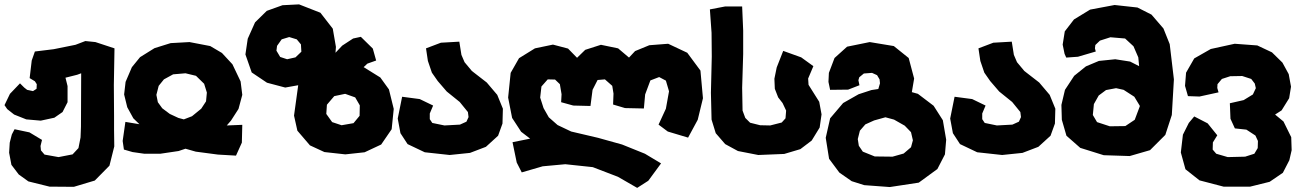

<svg xmlns="http://www.w3.org/2000/svg" viewBox="-20 -702 6060 895"><path d="M512.7 -19.5 511.7 -95.7V-161.1L510.7 -305.7L513.7 -476.6L424.8 -505.9L377.9 -510.7L332 -493.2L230.5 -472.7L142.6 -461.9L127.9 -419.9L118.2 -337.9L142.6 -323.2L151.4 -309.6L150.4 -288.1L133.8 -277.3L106.4 -283.2L92.8 -293.9L73.2 -313.5L26.4 -264.6L1 -211.9L13.7 -193.4L45.9 -168L102.5 -145.5L169.9 -139.6L233.4 -153.3L271.5 -179.7L294.9 -225.6V-300.8L285.2 -339.8L339.8 -353.5L358.4 -360.4L357.4 -111.3L355.5 -61.5L345.7 -11.7L318.4 17.6L252.9 30.3L187.5 18.6L170.9 -1L168.9 -21.5L175.8 -49.8L117.2 -85L47.9 -99.6L35.2 -75.2L25.4 -37.1L22.5 9.8L33.2 66.4L67.4 111.3L112.3 143.6L210.9 168L324.2 168.9L421.9 139.6L490.2 70.3Z M844.7 -8.8 892.6 4.9 996.1 18.6 1080.1 23.4 1107.4 -37.1 1109.4 -120.1 1037.1 -117.2 1056.6 -139.6 1091.8 -194.3 1109.4 -259.8 1101.6 -322.3 1063.5 -402.3 1014.6 -455.1 960 -487.3 863.3 -505.9 775.4 -501 700.2 -477.5 632.8 -435.5 594.7 -388.7 565.4 -320.3 558.6 -261.7 573.2 -202.1 601.6 -150.4 629.9 -123 564.5 -133.8 551.8 -44.9 557.6 -4.9 597.7 6.8 652.3 14.6H727.5L812.5 2ZM836.9 -145.5 811.5 -152.3 771.5 -170.9 736.3 -197.3 715.8 -225.6 709 -259.8 719.7 -301.8 744.1 -332 787.1 -355.5 844.7 -360.4 893.6 -348.6 931.6 -311.5 944.3 -270.5 940.4 -229.5 918 -195.3 875 -160.2Z M1501 -170.9 1503.9 -213.9 1538.1 -253.9 1588.9 -264.6 1635.7 -248 1657.2 -210.9 1656.2 -162.1 1627.9 -127.9 1572.3 -118.2 1528.3 -132.8ZM1268.6 -465.8 1271.5 -488.3 1293 -518.6 1328.1 -529.3 1363.3 -518.6 1382.8 -495.1 1384.8 -460.9 1357.4 -434.6 1318.4 -425.8 1286.1 -436.5ZM1168.9 -597.7 1134.8 -521.5 1124 -448.2 1153.3 -364.3 1224.6 -316.4 1309.6 -293.9 1370.1 -304.7 1350.6 -163.1 1366.2 -92.8 1424.8 -24.4 1492.2 6.8 1589.8 17.6 1679.7 7.8 1756.8 -28.3 1805.7 -99.6 1815.4 -194.3 1793 -285.2 1752.9 -340.8 1675.8 -388.7H1674.8L1692.4 -405.3L1733.4 -419.9L1717.8 -475.6L1662.1 -530.3L1626 -522.5L1575.2 -489.3L1543.9 -456.1L1545.9 -483.4L1531.2 -568.4L1473.6 -642.6L1374 -681.6L1296.9 -677.7L1223.6 -651.4Z M2121.1 -507.8 2035.2 -502.9 1965.8 -476.6 1974.6 -418 1993.2 -363.3 2020.5 -324.2 2062.5 -275.4 2123 -226.6 2161.1 -179.7 2164.1 -156.2 2154.3 -134.8 2124 -121.1 2051.8 -117.2 1995.1 -128.9 1983.4 -146.5V-172.9L1999 -210L1936.5 -240.2L1854.5 -251L1834 -149.4L1846.7 -81.1L1879.9 -30.3L1960 7.8L2076.2 20.5L2170.9 10.7L2245.1 -17.6L2301.8 -69.3L2322.3 -126L2324.2 -195.3L2297.9 -259.8L2249 -317.4L2179.7 -371.1L2145.5 -412.1L2130.9 -446.3Z M2412.1 101.6 2509.8 73.2 2615.2 63.5 2743.2 77.1 2860.4 122.1 2950.2 173.8 3002 140.6 3061.5 59.6 2986.3 14.6 2879.9 -28.3 2767.6 -59.6 2642.6 -88.9 2579.1 -119.1 2538.1 -155.3 2513.7 -198.2 2498 -247.1 2503.9 -298.8 2533.2 -332 2567.4 -331.1 2589.8 -309.6 2597.7 -262.7 2595.7 -225.6 2652.3 -210 2732.4 -208 2742.2 -283.2 2765.6 -329.1 2799.8 -332 2834 -301.8 2839.8 -265.6 2837.9 -214.8 2893.6 -198.2 2981.4 -196.3 2987.3 -261.7 3011.7 -327.1 3052.7 -342.8 3084 -326.2 3098.6 -276.4 3084 -195.3 3049.8 -121.1 3092.8 -88.9 3187.5 -60.5 3232.4 -143.6 3256.8 -244.1 3245.1 -373 3183.6 -456.1 3094.7 -498 3006.8 -491.2 2940.4 -463.9 2912.1 -433.6 2861.3 -476.6 2781.2 -493.2 2708 -469.7 2669.9 -432.6 2627.9 -475.6 2557.6 -494.1 2473.6 -476.6 2399.4 -430.7 2360.4 -362.3 2348.6 -247.1 2367.2 -152.3 2409.2 -87.9 2451.2 -55.7 2369.1 -39.1 2388.7 55.7Z M3635.7 15.6 3710.9 -6.8 3763.7 -46.9 3800.8 -107.4 3809.6 -168.9 3798.8 -227.5 3768.6 -275.4 3749 -306.6 3747.1 -335.9 3771.5 -393.6 3714.8 -434.6 3630.9 -464.8 3600.6 -387.7 3589.8 -335 3591.8 -288.1 3607.4 -248 3627.9 -221.7 3644.5 -186.5 3641.6 -150.4 3624 -130.9 3570.3 -117.2 3523.4 -118.2 3476.6 -129.9 3454.1 -152.3 3441.4 -186.5 3439.5 -293 3444.3 -450.2V-559.6L3439.5 -671.9H3360.4L3289.1 -658.2L3296.9 -548.8L3297.9 -438.5L3293.9 -269.5L3296.9 -144.5L3316.4 -81.1L3360.4 -30.3L3419.9 2L3514.6 20.5Z M4044.9 -362.3 4068.4 -351.6 4080.1 -332 4082 -313.5 4074.2 -287.1 4042 -282.2 3982.4 -262.7 3910.2 -221.7 3849.6 -150.4 3829.1 -59.6 3844.7 38.1 3892.6 102.5 3950.2 142.6 4008.8 161.1 4127.9 169.9 4262.7 149.4 4349.6 85.9 4384.8 17.6 4390.6 -50.8 4375 -141.6 4332 -209 4258.8 -264.6 4230.5 -272.5 4241.2 -335.9 4215.8 -431.6 4146.5 -487.3 4034.2 -505.9 3928.7 -484.4 3870.1 -431.6 3843.8 -362.3 3841.8 -320.3 3849.6 -283.2 3933.6 -284.2 3986.3 -304.7 3981.4 -328.1 3985.4 -341.8 4006.8 -359.4ZM4107.4 -155.3 4147.5 -144.5 4197.3 -116.2 4226.6 -85.9 4235.4 -47.9 4226.6 -15.6 4192.4 13.7 4140.6 28.3 4057.6 27.3 4002 4.9 3983.4 -22.5 3978.5 -53.7 3988.3 -92.8 4013.7 -122.1 4054.7 -140.6Z M4696.3 -507.8 4610.4 -502.9 4541 -476.6 4549.8 -418 4568.4 -363.3 4595.7 -324.2 4637.7 -275.4 4698.2 -226.6 4736.3 -179.7 4739.3 -156.2 4729.5 -134.8 4699.2 -121.1 4627 -117.2 4570.3 -128.9 4558.6 -146.5V-172.9L4574.2 -210L4511.7 -240.2L4429.7 -251L4409.2 -149.4L4421.9 -81.1L4455.1 -30.3L4535.2 7.8L4651.4 20.5L4746.1 10.7L4820.3 -17.6L4877 -69.3L4897.5 -126L4899.4 -195.3L4873 -259.8L4824.2 -317.4L4754.9 -371.1L4720.7 -412.1L4706.1 -446.3Z M4950.2 -433.6 5004.9 -437.5 5087.9 -461.9 5084 -476.6 5085.9 -492.2 5107.4 -512.7 5156.2 -528.3 5224.6 -522.5 5263.7 -486.3 5286.1 -434.6 5290 -393.6 5248 -415 5178.7 -425.8 5102.5 -418 5042 -392.6 4987.3 -348.6 4944.3 -283.2 4927.7 -212.9 4929.7 -143.6 4951.2 -69.3 5015.6 -12.7 5125 21.5 5246.1 25.4 5340.8 -2 5412.1 -73.2 5442.4 -166 5452.1 -332 5432.6 -496.1 5403.3 -569.3 5347.7 -633.8 5282.2 -667 5175.8 -678.7 5061.5 -657.2 4986.3 -611.3 4943.4 -555.7 4933.6 -494.1 4942.4 -451.2ZM5293 -209V-206.1L5269.5 -143.6L5225.6 -114.3L5153.3 -113.3L5093.8 -132.8L5074.2 -166L5079.1 -216.8L5101.6 -256.8L5135.7 -282.2L5182.6 -291L5217.8 -283.2L5267.6 -251Z M5517.6 -253.9 5571.3 -252 5660.2 -271.5 5654.3 -292 5655.3 -309.6 5675.8 -334 5714.8 -346.7 5770.5 -347.7 5812.5 -334 5829.1 -312.5 5834 -291 5820.3 -261.7 5777.3 -235.4 5712.9 -220.7 5715.8 -148.4 5736.3 -103.5 5790 -97.7 5832 -70.3 5843.8 -44.9 5842.8 -11.7 5827.1 14.6 5784.2 28.3 5703.1 30.3 5649.4 14.6 5632.8 -4.9 5633.8 -38.1 5654.3 -71.3 5609.4 -127 5546.9 -159.2 5521.5 -128.9 5494.1 -74.2 5484.4 8.8 5505.9 86.9 5571.3 138.7 5683.6 168H5807.6L5898.4 145.5L5960 103.5L5990.2 44.9L6001 -2L5999 -62.5L5962.9 -135.7L5923.8 -168L5954.1 -187.5L5989.3 -244.1L5998 -297.9L5987.3 -356.4L5958 -410.2L5909.2 -458L5840.8 -490.2L5735.4 -498L5624 -473.6L5546.9 -429.7L5508.8 -363.3L5503.9 -301.8Z"/></svg>

Font: MaokenAssortedSans-TC
Style: Regular
Weight: 500
Version: Version 0.83